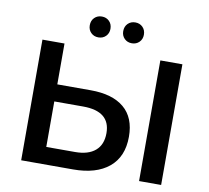

<svg xmlns="http://www.w3.org/2000/svg" viewBox="-93 -993 1195 1097"><g transform="rotate(10 505.0 -444.5)"><path d="M682 -239Q682 -123 608 -61.5Q534 0 400 0H99V-700H227V-463H421Q547 -463 614.5 -406.5Q682 -350 682 -239ZM552 -237Q552 -364 394 -364H227V-100H394Q470 -100 511 -135Q552 -170 552 -237ZM783 -700H911V0H783ZM351 -828Q351 -855 368 -872Q385 -889 411 -889Q437 -889 454 -872Q471 -855 471 -828Q471 -802 454 -785Q437 -768 411 -768Q385 -768 368 -785Q351 -802 351 -828ZM545 -828Q545 -855 562 -872Q579 -889 605 -889Q631 -889 648 -872Q665 -855 665 -828Q665 -802 648 -785Q631 -768 605 -768Q579 -768 562 -785Q545 -802 545 -828Z"/></g></svg>

Font: mBank SemiBold
Style: Regular
Weight: 600
Designer: Julieta Ulanovsky
Foundry: Julieta Ulanovsky
Version: Version 7.200